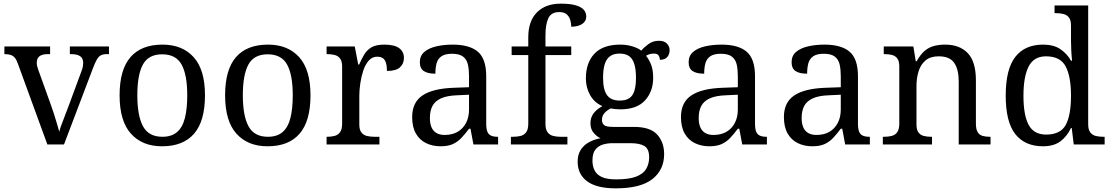

<svg xmlns="http://www.w3.org/2000/svg" viewBox="-20 -790 6079 1050"><path d="M78 -441Q71 -462 61.5 -473.5Q52 -485 38.5 -489.5Q25 -494 4 -494V-536H254V-494H241Q211 -494 196 -482.5Q181 -471 181 -446Q181 -438 183 -429Q185 -420 189 -409L257 -220Q266 -196 275 -167.5Q284 -139 291.5 -113.5Q299 -88 304 -70Q309 -91 325 -131Q341 -171 354 -207L426 -402Q431 -414 433 -425.5Q435 -437 435 -445Q435 -471 418.5 -482.5Q402 -494 369 -494H362V-536H576V-494H564Q545 -494 532.5 -488Q520 -482 510 -465Q500 -448 488 -416L330 0H239Z M866 10Q758 10 696 -59Q634 -128 634 -269Q634 -409 693.5 -477.5Q753 -546 869 -546Q977 -546 1039 -477.5Q1101 -409 1101 -269Q1101 -128 1041.5 -59Q982 10 866 10ZM868 -42Q918 -42 948 -67.5Q978 -93 991 -144Q1004 -195 1004 -269Q1004 -381 973 -437Q942 -493 867 -493Q792 -493 761.5 -437Q731 -381 731 -269Q731 -157 762 -99.5Q793 -42 868 -42Z M1443 10Q1335 10 1273 -59Q1211 -128 1211 -269Q1211 -409 1270.5 -477.5Q1330 -546 1446 -546Q1554 -546 1616 -477.5Q1678 -409 1678 -269Q1678 -128 1618.5 -59Q1559 10 1443 10ZM1445 -42Q1495 -42 1525 -67.5Q1555 -93 1568 -144Q1581 -195 1581 -269Q1581 -381 1550 -437Q1519 -493 1444 -493Q1369 -493 1338.5 -437Q1308 -381 1308 -269Q1308 -157 1339 -99.5Q1370 -42 1445 -42Z M1766 0V-42H1769Q1792 -42 1810.5 -47Q1829 -52 1840 -67.5Q1851 -83 1851 -114V-426Q1851 -456 1839.5 -470.5Q1828 -485 1809.5 -489.5Q1791 -494 1769 -494H1766V-536H1920L1939 -437H1944Q1957 -467 1972 -492Q1987 -517 2012 -531.5Q2037 -546 2081 -546Q2136 -546 2162.5 -527Q2189 -508 2189 -473Q2189 -442 2167.5 -422Q2146 -402 2096 -402Q2096 -443 2084 -461.5Q2072 -480 2043 -480Q2015 -480 1996 -458Q1977 -436 1966 -402Q1955 -368 1950 -331.5Q1945 -295 1945 -266V-109Q1945 -80 1956.5 -65.5Q1968 -51 1986.5 -46.5Q2005 -42 2027 -42H2055V0Z M2389 10Q2345 10 2309.5 -7.5Q2274 -25 2254 -60.5Q2234 -96 2234 -150Q2234 -230 2290.5 -268Q2347 -306 2462 -310L2545 -313V-373Q2545 -409 2539 -436.5Q2533 -464 2513 -480Q2493 -496 2452 -496Q2414 -496 2394 -482Q2374 -468 2367.5 -443.5Q2361 -419 2361 -387Q2319 -387 2297.5 -401.5Q2276 -416 2276 -450Q2276 -485 2300.5 -506Q2325 -527 2366 -536.5Q2407 -546 2456 -546Q2548 -546 2593.5 -507Q2639 -468 2639 -373V-114Q2639 -86 2645 -70.5Q2651 -55 2665 -48.5Q2679 -42 2701 -42H2704V0H2569L2553 -86H2545Q2524 -58 2504 -36.5Q2484 -15 2457.5 -2.5Q2431 10 2389 10ZM2412 -52Q2453 -52 2482.5 -69Q2512 -86 2528.5 -117.5Q2545 -149 2545 -191V-272L2481 -269Q2424 -267 2391.5 -252Q2359 -237 2345 -210.5Q2331 -184 2331 -145Q2331 -114 2340 -93.5Q2349 -73 2367 -62.5Q2385 -52 2412 -52Z M2774 0V-42H2787Q2810 -42 2828.5 -47Q2847 -52 2858 -67.5Q2869 -83 2869 -114V-489H2778V-536H2869V-586Q2869 -675 2916.5 -722.5Q2964 -770 3046 -770Q3098 -770 3128.5 -761Q3159 -752 3172.5 -736.5Q3186 -721 3186 -700Q3186 -682 3175.5 -669.5Q3165 -657 3146.5 -650.5Q3128 -644 3104 -644Q3104 -664 3098 -682.5Q3092 -701 3078 -712.5Q3064 -724 3038 -724Q2995 -724 2979 -691Q2963 -658 2963 -595V-536H3104V-489H2963V-114Q2963 -83 2974 -67.5Q2985 -52 3004 -47Q3023 -42 3045 -42H3083V0Z M3347 240Q3243 240 3191 201.5Q3139 163 3139 94Q3139 55 3156.5 28.5Q3174 2 3202.5 -13Q3231 -28 3264 -34Q3244 -43 3226.5 -63.5Q3209 -84 3209 -116Q3209 -146 3224.5 -168Q3240 -190 3274 -210Q3231 -228 3207.5 -269.5Q3184 -311 3184 -361Q3184 -447 3231 -496.5Q3278 -546 3372 -546Q3408 -546 3440 -536Q3472 -526 3486 -513Q3500 -529 3525 -548Q3550 -567 3583 -567Q3613 -567 3627.5 -551.5Q3642 -536 3642 -515Q3642 -494 3629.5 -478.5Q3617 -463 3589 -463Q3589 -474 3582.5 -485.5Q3576 -497 3556 -497Q3543 -497 3533 -494Q3523 -491 3513 -485Q3530 -464 3541 -435.5Q3552 -407 3552 -364Q3552 -290 3507.5 -241Q3463 -192 3372 -192Q3360 -192 3344.5 -193.5Q3329 -195 3319 -197Q3300 -187 3286 -172Q3272 -157 3272 -134Q3272 -116 3283.5 -106Q3295 -96 3334 -96H3447Q3536 -96 3574 -54Q3612 -12 3612 53Q3612 139 3547.5 189.5Q3483 240 3347 240ZM3349 191Q3421 191 3460 175.5Q3499 160 3514.5 132.5Q3530 105 3530 70Q3530 24 3504 8.5Q3478 -7 3428 -7H3330Q3302 -7 3277 0.5Q3252 8 3236 28Q3220 48 3220 88Q3220 117 3231 140.5Q3242 164 3270 177.5Q3298 191 3349 191ZM3369 -240Q3402 -240 3421.5 -253Q3441 -266 3449.5 -294Q3458 -322 3458 -365Q3458 -410 3449 -439.5Q3440 -469 3420.5 -483Q3401 -497 3368 -497Q3336 -497 3316 -482.5Q3296 -468 3287 -438.5Q3278 -409 3278 -364Q3278 -300 3299.5 -270Q3321 -240 3369 -240Z M3859 10Q3815 10 3779.5 -7.5Q3744 -25 3724 -60.5Q3704 -96 3704 -150Q3704 -230 3760.5 -268Q3817 -306 3932 -310L4015 -313V-373Q4015 -409 4009 -436.5Q4003 -464 3983 -480Q3963 -496 3922 -496Q3884 -496 3864 -482Q3844 -468 3837.5 -443.5Q3831 -419 3831 -387Q3789 -387 3767.5 -401.5Q3746 -416 3746 -450Q3746 -485 3770.5 -506Q3795 -527 3836 -536.5Q3877 -546 3926 -546Q4018 -546 4063.5 -507Q4109 -468 4109 -373V-114Q4109 -86 4115 -70.5Q4121 -55 4135 -48.5Q4149 -42 4171 -42H4174V0H4039L4023 -86H4015Q3994 -58 3974 -36.5Q3954 -15 3927.5 -2.5Q3901 10 3859 10ZM3882 -52Q3923 -52 3952.5 -69Q3982 -86 3998.5 -117.5Q4015 -149 4015 -191V-272L3951 -269Q3894 -267 3861.5 -252Q3829 -237 3815 -210.5Q3801 -184 3801 -145Q3801 -114 3810 -93.5Q3819 -73 3837 -62.5Q3855 -52 3882 -52Z M4422 10Q4378 10 4342.5 -7.5Q4307 -25 4287 -60.5Q4267 -96 4267 -150Q4267 -230 4323.5 -268Q4380 -306 4495 -310L4578 -313V-373Q4578 -409 4572 -436.5Q4566 -464 4546 -480Q4526 -496 4485 -496Q4447 -496 4427 -482Q4407 -468 4400.5 -443.5Q4394 -419 4394 -387Q4352 -387 4330.5 -401.5Q4309 -416 4309 -450Q4309 -485 4333.5 -506Q4358 -527 4399 -536.5Q4440 -546 4489 -546Q4581 -546 4626.5 -507Q4672 -468 4672 -373V-114Q4672 -86 4678 -70.5Q4684 -55 4698 -48.5Q4712 -42 4734 -42H4737V0H4602L4586 -86H4578Q4557 -58 4537 -36.5Q4517 -15 4490.5 -2.5Q4464 10 4422 10ZM4445 -52Q4486 -52 4515.5 -69Q4545 -86 4561.5 -117.5Q4578 -149 4578 -191V-272L4514 -269Q4457 -267 4424.5 -252Q4392 -237 4378 -210.5Q4364 -184 4364 -145Q4364 -114 4373 -93.5Q4382 -73 4400 -62.5Q4418 -52 4445 -52Z M4808 0V-42H4816Q4839 -42 4857.5 -47Q4876 -52 4887 -67.5Q4898 -83 4898 -114V-426Q4898 -456 4887 -470.5Q4876 -485 4858 -489.5Q4840 -494 4818 -494H4813V-536H4975L4988 -455H4993Q5014 -493 5037.5 -512.5Q5061 -532 5089 -539Q5117 -546 5149 -546Q5228 -546 5272.5 -499.5Q5317 -453 5317 -350V-114Q5317 -83 5326.5 -67.5Q5336 -52 5353 -47Q5370 -42 5392 -42H5397V0H5223V-345Q5223 -410 5198.5 -446Q5174 -482 5113 -482Q5068 -482 5041.5 -459.5Q5015 -437 5003.5 -400Q4992 -363 4992 -320V-109Q4992 -80 5003 -65.5Q5014 -51 5032 -46.5Q5050 -42 5072 -42H5077V0Z M5684 10Q5585 10 5532.5 -56.5Q5480 -123 5480 -267Q5480 -412 5532.5 -479Q5585 -546 5684 -546Q5742 -546 5778.5 -521.5Q5815 -497 5837 -458H5843Q5840 -483 5838.5 -513.5Q5837 -544 5837 -568V-650Q5837 -680 5825.5 -694.5Q5814 -709 5795.5 -713.5Q5777 -718 5755 -718H5747V-760H5931V-110Q5931 -81 5942.5 -66Q5954 -51 5972.5 -46.5Q5991 -42 6013 -42H6021V0H5852L5841 -90H5837Q5815 -44 5779 -17Q5743 10 5684 10ZM5701 -54Q5779 -54 5808 -106.5Q5837 -159 5837 -267Q5837 -371 5808 -426.5Q5779 -482 5700 -482Q5634 -482 5605.5 -426.5Q5577 -371 5577 -266Q5577 -160 5605.5 -107Q5634 -54 5701 -54Z"/></svg>

Font: Noto Serif Gujarati
Style: Regular
Weight: 400
Designer: Universal Thirst, Indian Type Foundry and the Monotype Design Team
Foundry: Monotype Imaging Inc.
Version: Version 2.102